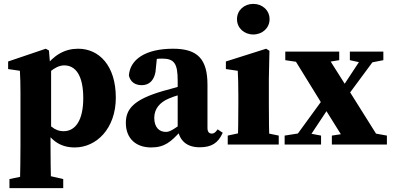

<svg xmlns="http://www.w3.org/2000/svg" viewBox="-20 -752 2043 999"><path d="M29.2 227H309V179.7L222.1 159.7H124.9L29.2 179.7V227ZM83.5 227H245.9C243.9 138.3 242.9 65.5 242.9 2V-69.8L245.9 -82.3V-396.5L241.2 -411.5L234.6 -489.3L218.2 -498.5L22.3 -432.1V-392.7L83.5 -383.7C85.5 -343.7 86.5 -322.8 86.5 -267.8V2.6C86.5 66.1 85.5 138.3 83.5 227ZM369 15.2C481.6 15.2 582.6 -82.8 582.6 -244.1C582.6 -410.3 495.7 -498.5 386.8 -498.5C316.7 -498.5 259.5 -465.7 209.4 -397.2H174.9L183.9 -322.8C216.5 -356.3 261.5 -411.8 314.3 -411.8C373.2 -411.8 413.2 -359.7 413.2 -241.5C413.2 -123.4 370.7 -69.4 311.3 -69.4C261.6 -69.4 232.3 -102.2 191.1 -157.4L182.1 -85.2H207.9C248.3 -17.4 297.2 15.2 369 15.2Z M766 15.2C838.5 15.2 869.6 -15.7 918.1 -67.1H960.1L949.7 -127.2C877.8 -73.4 861.8 -65.7 842.7 -65.7C809 -65.7 782.6 -88.9 782.6 -139C782.6 -186 812.1 -219.7 857.4 -238.8C886.6 -252.3 940.6 -266.9 987.8 -278.8V-320.6C940.6 -309.4 869.7 -290.7 828.4 -278.6C674.2 -233.9 634.8 -183.9 634.8 -112.7C634.8 -30.4 688.6 15.2 766 15.2ZM1018.6 14.3C1079.3 14.3 1114.9 -6.6 1138.9 -61.2L1112.4 -78.9C1100.7 -62.3 1092.6 -56.9 1082.1 -56.9C1067.7 -56.9 1059.5 -66.4 1059.5 -86.1V-310.4C1059.5 -444.3 1008.8 -498.5 880.5 -498.5C736.5 -498.5 656 -442.2 650.7 -358.9C658.5 -326 682.4 -308.8 718.1 -308.8C756.6 -308.8 789 -335.7 791.5 -402.2L798.7 -471.6L729.8 -432.7C773.3 -444.1 799 -447.1 823.5 -447.1C887.3 -447.1 904.5 -420.9 904.5 -332.3V-81.9C913.1 -21.3 950.6 14.3 1018.6 14.3Z M1164.9 0H1430.3V-46.5L1333.2 -66.5H1257.6L1164.9 -46.5V0ZM1217.1 0H1381.9C1379.9 -45 1378.9 -148 1378.9 -210V-342.7L1381.9 -487.8L1364.8 -498.5L1155.3 -432.1V-392.7L1217.1 -383.7C1219.1 -343.7 1220.1 -312.7 1220.1 -257.7V-210C1220.1 -148 1219.1 -45 1217.1 0ZM1297.8 -572.6C1344.9 -572.6 1382.6 -605.8 1382.6 -652.2C1382.6 -698.8 1344.9 -731.8 1297.8 -731.8C1250.7 -731.8 1213.1 -698.8 1213.1 -652.2C1213.1 -605.8 1250.7 -572.6 1297.8 -572.6Z M1461 0H1650.5V-46.5L1579.5 -59.9H1546.3L1461 -46.5V0ZM1488.2 0H1563.6L1743 -270.4L1701.8 -293.4L1488.2 0ZM1706.7 0H1993.1V-46.5L1881.7 -66.5H1838.3L1706.7 -46.5V0ZM1755.1 -208 1958.8 -483.4H1883.5L1719.3 -234L1755.1 -208ZM1787 0H1972.1L1785.7 -297L1667.8 -483.4H1487.4L1663.5 -197.8L1787 0ZM1464.4 -438.9 1569.1 -423.3H1648.6L1745 -438.9V-483.4H1464.4V-438.9ZM1800.4 -438.9 1867.5 -424.3H1900L1974.6 -438.9V-483.4H1800.4V-438.9Z"/></svg>

Font: Source Serif Variable
Style: Regular
Weight: 389
Designer: Frank Grießhammer
Foundry: Adobe Systems Incorporated
Version: Version 3.001;hotconv 1.0.111;makeotfexe 2.5.65597